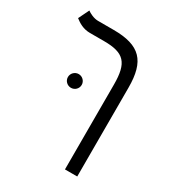

<svg xmlns="http://www.w3.org/2000/svg" viewBox="-197 -730 980 1072"><g transform="rotate(30 293.0 -194.0)"><path d="M466.8 -348.1C466.8 -519 404.8 -585.9 232.9 -585.9H133.8C105 -585.9 76.7 -601.1 62 -611.8L28.8 -543.5C52.7 -524.9 83.5 -504.9 127.9 -504.9H218.3C348.1 -504.9 387.7 -462.9 387.7 -322.3V224.6H466.8ZM188.5 -186.5C212.9 -186.5 232.9 -206.1 232.9 -230.5C232.9 -254.9 212.9 -274.9 188.5 -274.9C164.1 -274.9 144 -254.9 144 -230.5C144 -206.1 164.1 -186.5 188.5 -186.5Z"/></g></svg>

Font: Cascadia Mono PL SemiLight
Style: Regular
Weight: 350
Monospace: yes
Designer: Aaron Bell
Foundry: Saja Typeworks
Version: Version 2404.023